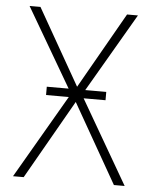

<svg xmlns="http://www.w3.org/2000/svg" viewBox="-52 -754 633 798"><g transform="rotate(5 265.0 -355.5)"><path d="M84.5 -710.9 265.1 -393.6 445.8 -710.9H491.2L288.1 -362.3L498 0H453.1L265.1 -330.1L76.7 0H32.2L242.7 -362.3L39.1 -710.9ZM387.7 -382.8V-348.1H139.6V-382.8Z"/></g></svg>

Font: Roboto Condensed ExtraLight
Style: Regular
Weight: 250
Designer: Christian Robertson
Foundry: Google
Version: Version 3.008; 2023